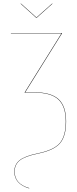

<svg xmlns="http://www.w3.org/2000/svg" viewBox="-20 -865 431 1075"><path d="M185.1 -765.1H183.1L95.2 -844.2L97.2 -845.2L184.1 -767.1L272 -845.2L273.9 -844.2ZM174.8 -348.1Q267.1 -348.1 308.6 -309.1Q350.1 -270 350.1 -185.1Q350.1 -101.6 315.7 -62.3Q281.2 -22.9 192.9 -4.9Q119.1 10.3 90.6 33.4Q62 56.6 62 96.2Q62 165 144 188L143.1 189.9Q60.1 165 60.1 96.2Q60.1 56.2 89.4 32.2Q118.7 8.3 192.9 -6.8Q280.8 -24.9 314.5 -63.7Q348.1 -102.5 348.1 -185.1Q348.1 -269 307.1 -307.6Q266.1 -346.2 174.8 -346.2H118.2V-348.1L324.2 -678.2H41V-680.2H327.1V-678.2L121.1 -348.1Z"/></svg>

Font: Fira Sans Compressed Two
Style: Regular
Weight: 100
Width: 1
Designer: Carrois Corporate & Edenspiekermann AG
Foundry: Carrois Corporate GbR & Edenspiekermann AG
Version: Version 4.203;PS 004.203;hotconv 1.0.88;makeotf.lib2.5.64775